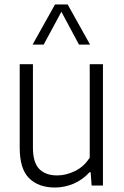

<svg xmlns="http://www.w3.org/2000/svg" viewBox="-20 -828 553 857"><path d="M68 -168.5V-541.5H127V-169.5Q127 -102.5 155.2 -73.8Q183.5 -45 235 -45Q274.5 -45 314.8 -64.5Q355 -84 380.5 -124.5V-541.5H439.5V0H389L384.5 -59.5H380Q349 -25.5 308.8 -8.2Q268.5 9 225 9Q152 9 110 -32.5Q68 -74 68 -168.5ZM382 -629H332.5L254 -775.5L175 -629H125.5L225.5 -808H282Z"/></svg>

Font: Encode Sans Semi Condensed Light
Style: Regular
Weight: 300
Width: 4
Designer: Multiple Designers
Foundry: Impallari Type
Version: Version 2.000